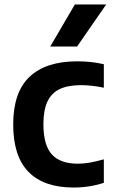

<svg xmlns="http://www.w3.org/2000/svg" viewBox="-20 -828 506 858"><path d="M39 -272Q39 -415.5 112 -484.8Q185 -554 325.5 -554Q389 -554 444 -541V-436Q389.5 -447.5 342.5 -447.5Q284 -447.5 247 -430Q210 -412.5 192 -374.2Q174 -336 174 -273.5Q174 -179 211.8 -137.8Q249.5 -96.5 327.5 -96.5Q353 -96.5 380.8 -101.2Q408.5 -106 444 -116V-11Q380 10 308 10Q176 10 107.5 -59.8Q39 -129.5 39 -272ZM204.5 -620 314.5 -808H454.5L324.5 -620Z"/></svg>

Font: Encode Sans SemiBold
Style: Regular
Weight: 600
Designer: Multiple Designers
Foundry: Impallari Type
Version: Version 2.000